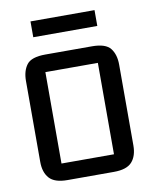

<svg xmlns="http://www.w3.org/2000/svg" viewBox="-75 -695 601 753"><g transform="rotate(-10 225.5 -319.0)"><path d="M133 0Q82 0 61 -23.5Q40 -47 40 -89V-411Q40 -451 58.5 -475.5Q77 -500 133 -500H318Q373 -500 392 -475.5Q411 -451 411 -411V-89Q411 -47 390 -23.5Q369 0 318 0ZM121 -68H330V-432H121ZM98 -638H353V-575H98Z"/></g></svg>

Font: Kelly Slab
Style: Regular
Weight: 400
Designer: Denis Masharov
Foundry: Denis Masharov
Version: Version 1.001